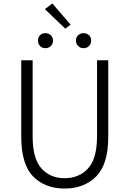

<svg xmlns="http://www.w3.org/2000/svg" viewBox="-20 -1079 748 1112"><path d="M103 -288V-730H169V-291Q169 -160 220 -103.5Q271 -47 354 -47Q438 -47 490 -103.5Q542 -160 542 -291V-730H607V-288Q607 -127 537 -57Q467 13 354 13Q241 13 172 -57Q103 -127 103 -288ZM200 -844Q200 -863 212 -875Q224 -887 243 -887Q262 -887 274.5 -875Q287 -863 287 -844Q287 -825 274.5 -812.5Q262 -800 243 -800Q224 -800 212 -812.5Q200 -825 200 -844ZM283 -1059 389 -936 358 -913 240 -1026ZM420 -844Q420 -863 432.5 -875Q445 -887 464 -887Q483 -887 495.5 -875Q508 -863 508 -844Q508 -825 495.5 -812.5Q483 -800 464 -800Q445 -800 432.5 -812.5Q420 -825 420 -844Z"/></svg>

Font: 寒蝉端黑体 Light
Style: Regular
Weight: 300
Designer: ChillDuanSans {Warren2060}; 
Source Han Sans {Ryoko NISHIZUKA 西塚涼子 (kana, bopomofo & ideographs); Paul D. Hunt (Latin, G
Foundry: ChillType&Adobe
Version: Version 1.300;Glyphs 3.3 (3306)